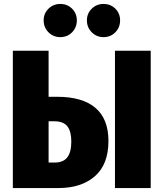

<svg xmlns="http://www.w3.org/2000/svg" viewBox="-20 -952 827 972"><path d="M529 -238Q529 -120 460.5 -60Q392 0 276 0H45V-695H226V-462H270Q397 -462 463 -406Q529 -350 529 -238ZM562 -695H743V0H562ZM341 -236Q341 -287 321 -312.5Q301 -338 255 -338H226V-129H256Q300 -129 320.5 -155Q341 -181 341 -236ZM369 -849Q369 -813 345 -788.5Q321 -764 285 -764Q250 -764 225.5 -788.5Q201 -813 201 -849Q201 -884 225.5 -908Q250 -932 285 -932Q321 -932 345 -908Q369 -884 369 -849ZM588 -849Q588 -813 564 -788.5Q540 -764 504 -764Q469 -764 444.5 -788.5Q420 -813 420 -849Q420 -884 444.5 -908Q469 -932 504 -932Q540 -932 564 -908Q588 -884 588 -849Z"/></svg>

Font: Fira Sans Condensed ExtraBold
Style: Regular
Weight: 800
Width: 3
Designer: Carrois Corporate & Edenspiekermann AG
Foundry: Carrois Corporate GbR & Edenspiekermann AG
Version: Version 4.203